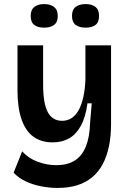

<svg xmlns="http://www.w3.org/2000/svg" viewBox="-20 -746 633 944"><path d="M263 178Q223 178 182 170Q141 162 106 145.5Q71 129 47 103L89 -2Q119 32 164.5 49Q210 66 257 66Q312 66 348 43Q384 20 402.5 -26.5Q421 -73 423 -143L431 -238H410Q401 -170 377.5 -127.5Q354 -85 319.5 -65.5Q285 -46 239 -46Q182 -46 143.5 -74.5Q105 -103 85.5 -160.5Q66 -218 66 -301V-523H192V-331Q192 -237 215 -194.5Q238 -152 285 -152Q311 -152 331.5 -165Q352 -178 366.5 -204Q381 -230 389.5 -268Q398 -306 400 -355V-523H526V-137Q526 -76 515.5 -26Q505 24 484.5 62Q464 100 432.5 126Q401 152 359 165Q317 178 263 178ZM401 -610Q370 -610 352 -623.5Q334 -637 334 -668Q334 -698 352 -712Q370 -726 401 -726Q432 -726 449.5 -712Q467 -698 467 -668Q467 -636 449 -623Q431 -610 401 -610ZM197 -610Q167 -610 149 -623Q131 -636 131 -668Q131 -698 149 -712Q167 -726 197 -726Q227 -726 245.5 -712Q264 -698 264 -668Q264 -637 246 -623.5Q228 -610 197 -610Z"/></svg>

Font: Bricolage Grotesque 18pt SemiBold
Style: Regular
Weight: 600
Version: Version 1.001;gftools[0.9.33.dev8+g029e19f]